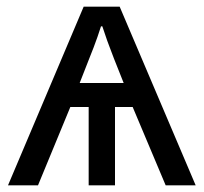

<svg xmlns="http://www.w3.org/2000/svg" viewBox="-20 -556 612 576"><path d="M339 -536 567 0H477L378 -235H325V0H246V-235H191L94 0H4L231 -536ZM283 -477Q278 -461 272.5 -445.5Q267 -430 261 -414Q255 -398 248 -381L219 -307H351L322 -380Q315 -399 308 -417Q301 -435 296 -450.5Q291 -466 287 -477Z"/></svg>

Font: Noto Sans Ambassadori
Style: Regular
Weight: 400
Designer: Monotype Design Team
Foundry: Monotype Imaging Inc.
Version: Version 2.013